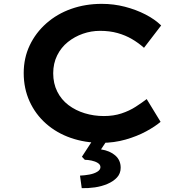

<svg xmlns="http://www.w3.org/2000/svg" viewBox="-20 -731 946 996"><path d="M506 10Q421 10 347.5 -15.5Q274 -41 219 -89.5Q164 -138 133.5 -205Q103 -272 103 -352Q103 -430 134 -495.5Q165 -561 220.5 -610Q276 -659 349.5 -685Q423 -711 508 -711Q570 -711 628 -696Q686 -681 734.5 -656Q783 -631 816 -599L727 -483Q699 -508 665 -528Q631 -548 590 -559.5Q549 -571 499 -571Q453 -571 410 -556Q367 -541 332 -513Q297 -485 276.5 -443.5Q256 -402 256 -351Q256 -298 277 -256Q298 -214 335 -186Q372 -158 419.5 -143.5Q467 -129 519 -129Q569 -129 610 -142.5Q651 -156 683.5 -177Q716 -198 741 -217L813 -99Q785 -75 738 -49.5Q691 -24 631.5 -7Q572 10 506 10ZM404 245 395 180Q419 179 443.5 174.5Q468 170 484.5 160Q501 150 501 136Q501 123 487.5 114.5Q474 106 455 102Q436 98 420 98L405 82L474 -24H549L504 44Q550 51 578 75.5Q606 100 606 139Q606 169 587 189.5Q568 210 537.5 223Q507 236 472 241Q437 246 404 245Z"/></svg>

Font: Lexend Peta SemiBold
Style: Regular
Weight: 600
Designer: Bonnie Shaver-Troup, Thomas Jockin
Foundry: Lexend
Version: Version 1.007